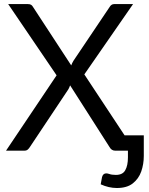

<svg xmlns="http://www.w3.org/2000/svg" viewBox="-20 -736 730 938"><path d="M551 182.5Q511.5 182.5 472 164.5L478.5 129Q483.5 111 499 111Q504.5 111 512.5 113.5Q525.5 118.5 546 118.5Q579.5 118.5 592 95.5Q605 72.5 605 33V0H542Q524.5 0 514.5 -18.5L322.5 -319Q319 -308.5 313.5 -299L126.5 -18.5Q122 -11 115.8 -5.5Q109.5 0 100 0H9.5L256.5 -368L20 -716H116.5Q126.5 -716 132 -712.5Q137.5 -709 141 -702.5L328 -416.5Q332 -427.5 338.5 -438.5L515 -701Q523.5 -716 537.5 -716H630L392 -372.5L588.5 -75H682.5V26Q682.5 66 670 101.8Q657.5 137.5 628 160.5Q599.5 182.5 551 182.5Z"/></svg>

Font: Verano Sans
Style: Regular
Weight: 400
Designer: Lukasz Dziedzic with Adam Twardoch and Botio Nikoltchev
Foundry: tyPoland Lukasz Dziedzic
Version: Version 3.001;December 28, 2019;FontCreator 12.0.0.2547 64-b